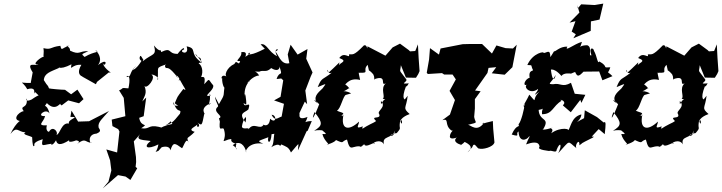

<svg xmlns="http://www.w3.org/2000/svg" viewBox="-20 -810 4020 1069"><path d="M323 -223 360 -251 420 -235 445 -258 411 -311 376 -285 342 -310C322 -310 256 -316 253 -318C242 -345 250 -321 224 -364C227 -403 262 -411 307 -431C260 -430 316 -412 321 -458C290 -438 306 -415 378 -452C370 -408 379 -454 433 -449C388 -374 474 -381 437 -384L514 -341L520 -354L586 -407C619 -400 560 -418 551 -464C562 -419 594 -501 525 -447C554 -482 524 -522 509 -532C542 -515 509 -528 451 -493C436 -509 426 -505 472 -525C420 -528 426 -501 370 -528C371 -560 324 -552 367 -555C325 -546 324 -521 316 -555C257 -548 267 -531 222 -542C226 -518 220 -502 223 -493C216 -499 147 -446 194 -452C178 -440 122 -471 162 -407L151 -348C76 -347 103 -365 132 -313C132 -313 181 -332 169 -288C180 -309 171 -289 225 -259C213 -289 204 -289 156 -256C127 -242 123 -255 129 -261C136 -200 86 -227 112 -191C83 -188 38 -135 107 -135C109 -154 71 -134 38 -64C75 -111 79 -75 122 -73C98 -61 145 -55 159 -46C160 -8 165 15 172 -1C162 -22 225 -36 218 -35C205 19 225 -10 280 -10C253 -15 266 16 292 -29C297 -7 311 6 368 -31C359 -26 361 -11 408 -30C387 -27 441 -31 409 -8C459 -47 452 -16 491 -15C478 -5 465 -63 517 -66C549 -79 534 -89 529 -100C523 -130 550 -149 587 -192L476 -135L415 -133L378 -194L372 -159C434 -160 354 -147 364 -122C322 -131 314 -60 294 -59C307 -75 274 -113 254 -78C251 -72 232 -83 241 -112C180 -110 224 -129 231 -164C177 -159 235 -212 256 -178C239 -242 218 -204 241 -236C292 -183 320 -247 316 -229Z M880 10C880 10 923 -5 929 27C944 -22 954 -13 993 15C998 18 1018 -57 1031 -13C1017 -55 1021 -31 1064 -76C1014 -90 1082 -108 1079 -120C1069 -90 1106 -106 1078 -129C1105 -108 1104 -110 1117 -175C1130 -171 1081 -206 1156 -237C1124 -208 1160 -244 1146 -289L1153 -278C1099 -266 1175 -307 1167 -335C1136 -370 1151 -377 1117 -341C1125 -386 1114 -382 1100 -381C1114 -414 1103 -448 1086 -457C1094 -471 1128 -438 1068 -511C1076 -481 1105 -501 1099 -464C1030 -515 1082 -540 1019 -552C1038 -494 966 -523 1005 -535C1008 -556 977 -522 969 -510C911 -510 940 -550 877 -520C875 -544 875 -510 837 -557C854 -498 829 -514 775 -469C779 -482 760 -510 759 -494C749 -473 785 -458 776 -485C729 -399 693 -416 748 -448C692 -413 717 -375 683 -383C701 -399 706 -368 695 -318C647 -323 672 -318 643 -307L669 -265L678 -163L602 -144L606 -108L638 -91L645 -78L632 39L572 22L593 83L600 139L584 201L552 239L637 165L679 173L706 192L744 127L735 119L738 92L737 64L725 -23L775 -80C729 -32 752 -33 819 -25C776 8 798 26 862 -6C854 43 831 40 862 30ZM863 -104C804 -117 815 -88 766 -96C814 -128 764 -96 755 -154L780 -163L794 -267L772 -245C786 -278 800 -292 784 -332C796 -309 853 -380 823 -394C829 -399 873 -379 857 -364C867 -440 837 -429 916 -455C876 -446 920 -420 902 -432C915 -429 921 -441 971 -376C946 -395 972 -395 981 -365C966 -353 985 -376 978 -372C1003 -324 1027 -297 1001 -315C960 -261 972 -278 953 -235L973 -220C972 -224 941 -213 945 -243C968 -168 993 -212 982 -177C940 -124 934 -124 902 -112C946 -139 919 -142 940 -120C855 -104 847 -69 890 -97Z M1455 -538C1474 -551 1389 -500 1364 -508C1352 -514 1403 -529 1342 -491C1335 -472 1373 -530 1323 -519C1331 -491 1277 -466 1317 -470C1308 -436 1299 -484 1285 -454C1244 -436 1222 -386 1248 -380C1208 -406 1211 -363 1217 -375C1214 -340 1238 -289 1234 -349C1218 -267 1239 -297 1199 -230L1177 -272C1182 -236 1199 -224 1193 -216C1157 -186 1231 -164 1199 -151C1213 -93 1234 -95 1205 -142C1196 -67 1215 -106 1226 -92C1248 -27 1197 -13 1251 -33C1291 -42 1240 -27 1296 -8C1282 29 1321 31 1276 -2C1316 -32 1343 0 1351 37C1341 40 1360 -23 1446 -10C1406 -27 1419 -24 1474 -46C1466 -13 1488 -5 1492 -63C1529 -65 1535 -86 1513 -87C1499 -49 1509 -7 1489 10C1548 -25 1533 18 1546 -6C1573 7 1586 7 1600 39C1657 -28 1639 -12 1639 27L1687 -79L1693 -82L1716 -136C1666 -136 1679 -112 1692 -159C1623 -131 1658 -194 1645 -176L1677 -244L1690 -230L1680 -306L1710 -384L1720 -406V-407L1685 -483L1692 -537L1637 -506L1598 -561L1582 -507L1591 -458C1541 -446 1529 -514 1512 -523C1552 -539 1494 -549 1523 -497C1473 -522 1465 -572 1431 -563ZM1546 -373 1557 -363 1542 -271 1506 -251 1561 -232 1548 -161C1525 -154 1511 -133 1492 -171C1523 -170 1518 -117 1484 -149C1477 -84 1428 -128 1448 -116C1427 -82 1393 -135 1363 -89C1372 -105 1329 -84 1327 -106C1332 -143 1359 -188 1347 -128C1304 -184 1343 -181 1363 -201C1380 -258 1343 -201 1336 -236L1351 -227C1353 -253 1343 -310 1342 -274C1336 -356 1401 -376 1355 -345C1362 -354 1389 -387 1423 -390C1401 -424 1377 -410 1424 -411C1448 -423 1461 -403 1490 -431C1521 -411 1538 -422 1536 -440C1557 -375 1537 -423 1520 -370Z M2316 -414C2312 -463 2309 -513 2307 -563L2292 -526L2263 -524L2256 -531L2207 -567L2166 -546L2126 -500L2026 -552C2023 -520 2028 -565 2006 -557C1944 -493 1944 -511 1923 -507C1930 -478 1897 -527 1869 -487C1925 -466 1862 -462 1866 -439C1868 -472 1888 -476 1810 -406C1794 -446 1801 -390 1828 -406C1776 -364 1771 -381 1749 -325C1803 -347 1797 -348 1776 -318C1747 -291 1721 -268 1748 -234L1731 -250C1729 -266 1783 -192 1762 -242C1726 -147 1711 -132 1731 -186C1780 -125 1776 -111 1729 -82C1769 -93 1811 -72 1766 -91C1812 -55 1791 -65 1775 -64C1785 -20 1828 -1 1799 -5C1827 -10 1867 -33 1843 -34C1903 -5 1876 -23 1912 -33C1932 46 1939 -7 1998 7C1948 9 2023 13 2009 -31C1992 37 2069 -28 2066 -11C2042 -9 2098 -43 2118 -6C2105 -57 2162 -34 2180 -84C2170 -30 2126 -61 2189 -69C2223 -109 2194 -82 2211 -150C2182 -131 2226 -160 2217 -121C2192 -145 2245 -170 2261 -175C2219 -212 2242 -204 2250 -277L2234 -257C2239 -256 2210 -252 2241 -331C2228 -353 2235 -304 2256 -346C2196 -340 2257 -355 2240 -371C2198 -429 2208 -401 2212 -447L2240 -378L2296 -377L2309 -398ZM2035 -414C2028 -428 2063 -395 2060 -391C2066 -384 2062 -354 2067 -370C2140 -395 2093 -328 2128 -346C2095 -317 2128 -272 2111 -260L2146 -252C2106 -279 2100 -196 2101 -248C2135 -213 2076 -193 2091 -175C2105 -142 2038 -170 2074 -136C2054 -121 2039 -122 1985 -84C2008 -75 1992 -100 2001 -107C1953 -88 1979 -113 1979 -133C1921 -78 1874 -88 1893 -174C1879 -140 1902 -181 1870 -163C1921 -184 1865 -184 1856 -195C1876 -200 1891 -281 1907 -282L1935 -290C1886 -318 1872 -283 1923 -319C1940 -298 1893 -369 1889 -326C1901 -331 1918 -381 1985 -365C1970 -429 1982 -397 1983 -405C2042 -403 1995 -417 2027 -449Z M2609 10C2621 -27 2636 19 2647 17C2665 24 2726 10 2733 -17L2726 -93L2724 -136C2668 -124 2649 -113 2676 -128C2636 -70 2600 -115 2586 -115C2649 -131 2626 -122 2620 -159L2624 -206V-258L2656 -302L2625 -306L2694 -404L2700 -432L2743 -436L2718 -402L2790 -394L2833 -436L2834 -442L2857 -561L2836 -540L2795 -542L2744 -557L2719 -512L2664 -565H2595L2556 -564L2433 -540L2424 -506L2374 -542L2369 -479L2356 -405L2362 -398L2441 -403L2453 -395H2562L2493 -405L2518 -368L2483 -304L2513 -253L2485 -172L2443 -141C2485 -153 2450 -115 2494 -83C2511 -85 2487 -78 2485 -52C2482 -29 2525 -40 2543 -57C2483 -28 2533 -6 2546 -5C2531 12 2591 -36 2564 -22C2568 -17 2631 3 2583 38Z M3114 -223 3158 -185 3211 -254 3217 -237 3239 -282 3180 -288 3159 -349C3109 -321 3103 -350 3059 -341C3023 -342 3048 -345 3074 -393C3065 -352 3053 -368 3047 -425C3036 -412 3056 -445 3106 -387C3118 -406 3155 -401 3159 -400C3207 -423 3219 -404 3172 -440C3191 -372 3201 -383 3229 -411L3316 -412L3334 -363L3390 -386C3355 -421 3364 -391 3378 -435C3326 -433 3374 -436 3317 -468C3307 -449 3304 -499 3287 -527C3286 -544 3256 -552 3273 -502C3252 -496 3281 -546 3250 -558C3186 -559 3205 -515 3220 -577C3178 -566 3120 -518 3139 -550C3096 -553 3070 -518 3065 -525C3045 -490 3035 -482 3044 -491C3044 -542 3024 -514 3006 -515C3015 -525 2947 -518 2916 -448C2948 -446 2934 -450 2945 -425C2958 -409 2920 -428 2929 -377C2902 -371 2886 -324 2917 -340C2889 -330 2930 -279 2976 -315C2977 -300 2931 -261 2984 -300C2935 -256 2978 -228 2927 -283C2900 -224 2879 -219 2917 -197C2897 -240 2887 -213 2901 -231C2900 -206 2881 -131 2867 -118C2875 -96 2857 -124 2829 -61C2883 -45 2846 -65 2867 -78C2870 -13 2914 -30 2927 -52C2931 -46 2925 -48 2909 -6C2940 -17 2982 -27 2984 8C2965 25 3042 30 3037 31C3048 23 3079 46 3079 24C3099 -25 3112 -5 3088 43C3160 -34 3135 -27 3192 17C3174 5 3208 -48 3206 -1C3235 -20 3193 0 3283 -45C3294 -65 3242 -17 3315 -93C3302 -97 3301 -103 3347 -63C3353 -118 3355 -137 3341 -128L3304 -158L3236 -196L3232 -152C3154 -112 3214 -131 3217 -173C3159 -159 3159 -99 3140 -78C3164 -93 3101 -106 3049 -68C3072 -103 3026 -90 3061 -101C3007 -82 2993 -90 3004 -90C3046 -159 2983 -130 2979 -198C3032 -207 2993 -225 2998 -174C3058 -174 3056 -219 3107 -249C3085 -260 3128 -253 3121 -233ZM3194 -782 3206 -740 3151 -684 3184 -692 3163 -634 3186 -619 3172 -597 3269 -638 3270 -691 3318 -701 3339 -790 3291 -782 3216 -786 3197 -764Z M3980 -414C3976 -463 3973 -513 3971 -563L3956 -526L3927 -524L3920 -531L3871 -567L3830 -546L3790 -500L3690 -552C3687 -520 3692 -565 3670 -557C3608 -493 3608 -511 3587 -507C3594 -478 3561 -527 3533 -487C3589 -466 3526 -462 3530 -439C3532 -472 3552 -476 3474 -406C3458 -446 3465 -390 3492 -406C3440 -364 3435 -381 3413 -325C3467 -347 3461 -348 3440 -318C3411 -291 3385 -268 3412 -234L3395 -250C3393 -266 3447 -192 3426 -242C3390 -147 3375 -132 3395 -186C3444 -125 3440 -111 3393 -82C3433 -93 3475 -72 3430 -91C3476 -55 3455 -65 3439 -64C3449 -20 3492 -1 3463 -5C3491 -10 3531 -33 3507 -34C3567 -5 3540 -23 3576 -33C3596 46 3603 -7 3662 7C3612 9 3687 13 3673 -31C3656 37 3733 -28 3730 -11C3706 -9 3762 -43 3782 -6C3769 -57 3826 -34 3844 -84C3834 -30 3790 -61 3853 -69C3887 -109 3858 -82 3875 -150C3846 -131 3890 -160 3881 -121C3856 -145 3909 -170 3925 -175C3883 -212 3906 -204 3914 -277L3898 -257C3903 -256 3874 -252 3905 -331C3892 -353 3899 -304 3920 -346C3860 -340 3921 -355 3904 -371C3862 -429 3872 -401 3876 -447L3904 -378L3960 -377L3973 -398ZM3699 -414C3692 -428 3727 -395 3724 -391C3730 -384 3726 -354 3731 -370C3804 -395 3757 -328 3792 -346C3759 -317 3792 -272 3775 -260L3810 -252C3770 -279 3764 -196 3765 -248C3799 -213 3740 -193 3755 -175C3769 -142 3702 -170 3738 -136C3718 -121 3703 -122 3649 -84C3672 -75 3656 -100 3665 -107C3617 -88 3643 -113 3643 -133C3585 -78 3538 -88 3557 -174C3543 -140 3566 -181 3534 -163C3585 -184 3529 -184 3520 -195C3540 -200 3555 -281 3571 -282L3599 -290C3550 -318 3536 -283 3587 -319C3604 -298 3557 -369 3553 -326C3565 -331 3582 -381 3649 -365C3634 -429 3646 -397 3647 -405C3706 -403 3659 -417 3691 -449Z"/></svg>

Font: Asimov Aggro
Style: It
Weight: 500
Designer: Google
Version: Version 2.000980; 2014